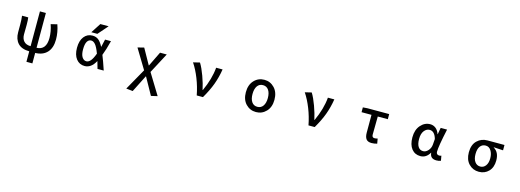

<svg xmlns="http://www.w3.org/2000/svg" viewBox="3 -1934 8994 3319"><g transform="rotate(15 4500.0 -274.0)"><path d="M680.7 -537.1 793 -564.5Q838.9 -433.6 838.9 -303.7Q838.9 -154.3 763.7 -72.3Q688.5 9.8 550.8 12.7V200.2H444.3V12.7Q306.6 10.7 240.2 -61Q173.8 -132.8 173.8 -254.9V-393.6Q173.8 -485.4 165 -549.8H275.4Q283.2 -505.9 283.2 -418.9Q283.2 -389.6 282.2 -326.7Q281.2 -263.7 281.2 -247.1Q281.2 -170.9 321.8 -125.5Q362.3 -80.1 444.3 -79.1V-702.1H550.8V-79.1Q722.7 -84 722.7 -299.8Q722.7 -415 680.7 -537.1Z M1585 -251Q1543 -363.3 1507.3 -404.3Q1471.7 -445.3 1432.6 -445.3Q1386.7 -445.3 1360.4 -400.4Q1334 -355.5 1334 -260.7Q1334 -168.9 1364.7 -122.6Q1395.5 -76.2 1441.4 -76.2Q1479.5 -76.2 1514.6 -115.7Q1549.8 -155.3 1585 -251ZM1681.6 -255.9Q1718.8 -165 1774.4 1H1663.1Q1640.6 -80.1 1626 -129.9Q1585.9 -56.6 1537.6 -22.9Q1489.3 10.7 1432.6 10.7Q1339.8 10.7 1282.7 -61.5Q1225.6 -133.8 1225.6 -260.7Q1225.6 -388.7 1282.7 -460.9Q1339.8 -533.2 1432.6 -533.2Q1493.2 -533.2 1537.1 -500.5Q1581.1 -467.8 1626 -382.8Q1639.6 -438.5 1658.2 -522.5H1763.7Q1722.7 -359.4 1681.6 -255.9ZM1509.8 -760.7H1658.2L1503.9 -584H1395.5Z M2349.6 212.9 2231.4 200.2 2447.3 -183.6 2234.4 -536.1 2347.7 -564.5 2502.9 -287.1H2506.8L2634.8 -549.8H2754.9L2561.5 -185.5L2789.1 186.5L2675.8 212.9L2506.8 -90.8H2502.9Z M3549.8 0H3438.5Q3410.2 -149.4 3354.5 -290.5Q3298.8 -431.6 3228.5 -536.1L3345.7 -564.5Q3395.5 -483.4 3441.9 -356Q3488.3 -228.5 3511.7 -118.2H3516.6Q3622.1 -348.6 3638.7 -549.8H3753.9Q3730.5 -403.3 3683.1 -274.9Q3635.7 -146.5 3549.8 0Z M4500 12.7Q4391.6 12.7 4317.9 -64.5Q4244.1 -141.6 4244.1 -274.4Q4244.1 -408.2 4317.9 -486.3Q4391.6 -564.5 4500 -564.5Q4607.4 -564.5 4681.6 -486.3Q4755.9 -408.2 4755.9 -274.4Q4755.9 -142.6 4681.6 -64.9Q4607.4 12.7 4500 12.7ZM4637.7 -274.4Q4637.7 -364.3 4601.6 -416.5Q4565.4 -468.8 4500 -468.8Q4434.6 -468.8 4398.9 -416.5Q4363.3 -364.3 4363.3 -274.4Q4363.3 -184.6 4398.9 -132.8Q4434.6 -81.1 4500 -81.1Q4565.4 -81.1 4601.6 -133.3Q4637.7 -185.5 4637.7 -274.4Z M5549.8 0H5438.5Q5410.2 -149.4 5354.5 -290.5Q5298.8 -431.6 5228.5 -536.1L5345.7 -564.5Q5395.5 -483.4 5441.9 -356Q5488.3 -228.5 5511.7 -118.2H5516.6Q5622.1 -348.6 5638.7 -549.8H5753.9Q5730.5 -403.3 5683.1 -274.9Q5635.7 -146.5 5549.8 0Z M6568.4 12.7Q6501 12.7 6472.2 -25.4Q6443.4 -63.5 6443.4 -139.6V-458H6265.6V-543.9L6345.7 -549.8H6735.4V-458H6555.7Q6551.8 -304.7 6551.8 -133.8Q6551.8 -81.1 6596.7 -81.1Q6623 -81.1 6652.3 -89.8L6668 -2Q6618.2 12.7 6568.4 12.7Z M7441.4 12.7Q7343.8 12.7 7285.2 -60.5Q7226.6 -133.8 7226.6 -266.6Q7226.6 -401.4 7297.9 -482.9Q7369.1 -564.5 7468.8 -564.5Q7522.5 -564.5 7565.9 -531.7Q7609.4 -499 7632.8 -430.7H7635.7L7657.2 -549.8H7771.5Q7702.1 -232.4 7702.1 -135.7Q7702.1 -108.4 7716.8 -94.7Q7731.4 -81.1 7755.9 -81.1Q7774.4 -81.1 7793 -88.9L7808.6 -2Q7777.3 12.7 7729.5 12.7Q7617.2 12.7 7610.4 -91.8H7606.4Q7546.9 12.7 7441.4 12.7ZM7466.8 -82Q7515.6 -82 7556.2 -127.9Q7596.7 -173.8 7601.6 -236.3L7609.4 -336.9Q7573.2 -467.8 7483.4 -467.8Q7426.8 -467.8 7386.2 -415.5Q7345.7 -363.3 7345.7 -268.6Q7345.7 -177.7 7377.4 -129.9Q7409.2 -82 7466.8 -82Z M8236.3 -268.6Q8236.3 -405.3 8311 -477.5Q8385.7 -549.8 8493.2 -549.8H8798.8V-454.1Q8710 -460.9 8630.9 -463.9V-459Q8731.4 -402.3 8731.4 -252.9Q8731.4 -129.9 8662.6 -58.6Q8593.8 12.7 8487.3 12.7Q8380.9 12.7 8308.6 -62.5Q8236.3 -137.7 8236.3 -268.6ZM8621.1 -262.7Q8621.1 -343.8 8585.9 -399.9Q8550.8 -456.1 8489.3 -456.1Q8427.7 -456.1 8391.6 -408.7Q8355.5 -361.3 8355.5 -268.6Q8355.5 -181.6 8392.1 -131.3Q8428.7 -81.1 8488.3 -81.1Q8547.9 -81.1 8584.5 -129.9Q8621.1 -178.7 8621.1 -262.7Z"/></g></svg>

Font: GenEi Gothic M SemiBold
Style: Regular
Weight: 500
Designer: o_tamon (Modified); [Source Han Sans]
Ryoko NISHIZUKA  (kana & ideographs); Paul D. Hunt (Latin, Greek & Cyrillic); Wenl
Version: Version 1.1a;Original Version 1.004